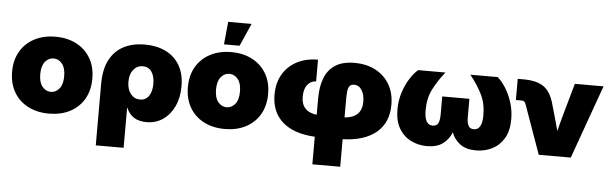

<svg xmlns="http://www.w3.org/2000/svg" viewBox="-55 -937 4255 1341"><g transform="rotate(5 2073.0 -266.0)"><path d="M303.7 11.7Q220.2 11.7 156.7 -21.2Q93.3 -54.2 57.9 -114.7Q22.5 -175.3 22.5 -257.8Q22.5 -340.3 57.9 -400.6Q93.3 -460.9 156.7 -494.1Q220.2 -527.3 303.7 -527.3Q387.7 -527.3 450.9 -494.1Q514.2 -460.9 549.6 -400.6Q585 -340.3 585 -257.8Q585 -175.3 549.6 -114.7Q514.2 -54.2 450.9 -21.2Q387.7 11.7 303.7 11.7ZM303.7 -140.6Q338.4 -140.6 363 -170.2Q387.7 -199.7 387.7 -257.8Q387.7 -315.9 363 -345.5Q338.4 -375 303.7 -375Q269 -375 244.4 -345.5Q219.7 -315.9 219.7 -257.8Q219.7 -199.7 244.4 -170.2Q269 -140.6 303.7 -140.6Z M649.4 204.1V-224.6Q649.4 -331.1 685.3 -397.7Q721.2 -464.4 784.2 -495.8Q847.2 -527.3 929.7 -527.3Q1012.2 -527.3 1075.2 -497.1Q1138.2 -466.8 1174.1 -407Q1210 -347.2 1210 -258.3Q1210 -179.2 1181.6 -118.4Q1153.3 -57.6 1103.3 -22.9Q1053.2 11.7 987.8 11.7Q882.8 11.7 846.7 -76.2H844.7V204.1ZM929.2 -141.6Q969.2 -141.6 991 -173.6Q1012.7 -205.6 1012.7 -258.8Q1012.7 -312 991 -343.5Q969.2 -375 929.2 -375Q889.2 -375 863.5 -343.5Q837.9 -312 837.9 -258.8Q837.9 -205.6 863.5 -173.6Q889.2 -141.6 929.2 -141.6Z M1536.1 11.7Q1452.6 11.7 1389.2 -21.2Q1325.7 -54.2 1290.3 -114.7Q1254.9 -175.3 1254.9 -257.8Q1254.9 -340.3 1290.3 -400.6Q1325.7 -460.9 1389.2 -494.1Q1452.6 -527.3 1536.1 -527.3Q1620.1 -527.3 1683.3 -494.1Q1746.6 -460.9 1782 -400.6Q1817.4 -340.3 1817.4 -257.8Q1817.4 -175.3 1782 -114.7Q1746.6 -54.2 1683.3 -21.2Q1620.1 11.7 1536.1 11.7ZM1536.1 -140.6Q1570.8 -140.6 1595.5 -170.2Q1620.1 -199.7 1620.1 -257.8Q1620.1 -315.9 1595.5 -345.5Q1570.8 -375 1536.1 -375Q1501.5 -375 1476.8 -345.5Q1452.1 -315.9 1452.1 -257.8Q1452.1 -199.7 1476.8 -170.2Q1501.5 -140.6 1536.1 -140.6ZM1480 -576.7 1495.6 -735.8H1659.7L1589.4 -576.7Z M2168 204.1V10.7Q2020.5 2.9 1941.4 -66.4Q1862.3 -135.7 1862.3 -257.8Q1862.3 -340.3 1897.7 -400.6Q1933.1 -460.9 1996.3 -494.1Q2059.6 -527.3 2143.6 -527.3V-375Q2108.9 -375 2084.2 -345.5Q2059.6 -315.9 2059.6 -260.7Q2059.6 -156.2 2168 -143.1V-257.8Q2168 -340.3 2191.2 -400.6Q2214.4 -460.9 2265.4 -494.1Q2316.4 -527.3 2400.4 -527.3Q2484.4 -527.3 2547.6 -494.1Q2610.8 -460.9 2646.2 -400.6Q2681.6 -340.3 2681.6 -257.8Q2681.6 -133.3 2599.1 -63.7Q2516.6 5.9 2363.3 11.2V204.1ZM2363.3 -141.6Q2484.4 -150.9 2484.4 -262.2Q2484.4 -310.5 2464.6 -342.8Q2444.8 -375 2410.2 -375Q2386.7 -375 2377 -359.6Q2367.2 -344.2 2365.2 -317.6Q2363.3 -291 2363.3 -257.8Z M2953.1 7.8Q2893.6 7.8 2841.8 -17.6Q2790 -43 2758.3 -95.7Q2726.6 -148.4 2726.6 -230Q2726.6 -292.5 2744.6 -348.6Q2762.7 -404.8 2790.5 -448.2Q2818.4 -491.7 2846.7 -515.6H3038.1Q2985.8 -450.2 2954.3 -387Q2922.9 -323.7 2922.9 -241.2Q2922.9 -138.2 2981.4 -138.2Q3008.3 -138.2 3019.3 -158.4Q3030.3 -178.7 3030.3 -218.8V-347.2H3220.7V-218.8Q3220.7 -178.7 3231.7 -158.4Q3242.7 -138.2 3269.5 -138.2Q3328.1 -138.2 3328.1 -241.2Q3328.1 -323.7 3296.6 -387Q3265.1 -450.2 3212.9 -515.6H3404.3Q3433.1 -491.7 3460.7 -448.2Q3488.3 -404.8 3506.3 -348.6Q3524.4 -292.5 3524.4 -230Q3524.4 -148.4 3492.7 -95.7Q3460.9 -43 3409.4 -17.6Q3357.9 7.8 3297.9 7.8Q3227.5 7.8 3185.8 -23.4Q3144 -54.7 3125.5 -104Q3106.9 -54.7 3065.2 -23.4Q3023.4 7.8 2953.1 7.8Z M3737.3 0 3612.8 -349.1Q3606 -367.2 3583.5 -367.2H3544.9V-515.6H3583.5Q3676.8 -515.6 3725.8 -482.2Q3774.9 -448.7 3797.9 -369.6L3818.8 -296.9Q3827.6 -267.1 3835.7 -236.8Q3843.8 -206.5 3852.1 -176.8Q3859.4 -206.5 3867.4 -236.6Q3875.5 -266.6 3883.8 -296.9L3945.3 -515.6H4146.5L3961.9 0Z"/></g></svg>

Font: Inter Display Black
Style: Regular
Weight: 900
Designer: Rasmus Andersson
Foundry: rsms
Version: Version 4.000;git-a52131595